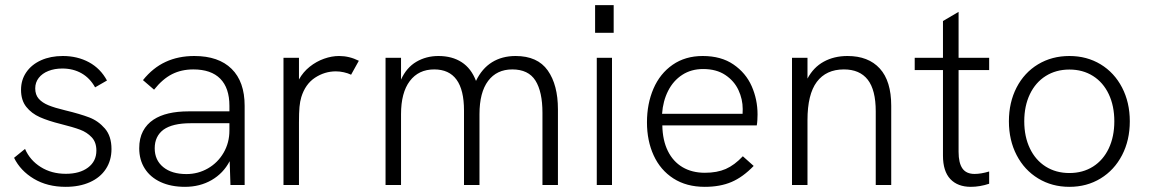

<svg xmlns="http://www.w3.org/2000/svg" viewBox="-20 -717 4454 744"><path d="M34.5 -105.5 77 -140Q96 -96 137.8 -69.8Q179.5 -43.5 235 -43.5Q289 -43.5 321.2 -67.8Q353.5 -92 353.5 -133.5Q353.5 -166 335.2 -185.2Q317 -204.5 290.2 -214.5Q263.5 -224.5 215.5 -236.5Q167 -248.5 134.5 -263Q102 -277.5 81.8 -303Q61.5 -328.5 61.5 -369Q61.5 -407.5 82 -437.2Q102.5 -467 139.2 -483.5Q176 -500 223.5 -500Q280 -500 324.8 -475.8Q369.5 -451.5 394.5 -405L348.5 -378.5Q328.5 -414.5 296 -433Q263.5 -451.5 221.5 -451.5Q191.5 -451.5 167.5 -442Q143.5 -432.5 130 -415Q116.5 -397.5 116.5 -374.5Q116.5 -350 130 -334.5Q143.5 -319 168 -309Q192.5 -299 232.5 -289.5Q290.5 -275.5 325.8 -262Q361 -248.5 386.5 -219Q412 -189.5 412 -139.5Q412 -95.5 390.2 -62.2Q368.5 -29 328.2 -11Q288 7 234.5 7Q163.5 7 111.2 -24.2Q59 -55.5 34.5 -105.5Z M870 -92.5Q845.5 -45.5 800 -19.2Q754.5 7 697 7Q642.5 7 602.5 -11.5Q562.5 -30 541 -63.8Q519.5 -97.5 519.5 -142.5Q519.5 -181 534 -208.5Q548.5 -236 575 -253.5Q623.5 -285.5 711 -285.5H869V-307Q869 -376 833.5 -412Q798 -448 729 -448Q683 -448 646.5 -429.5Q610 -411 577 -369.5L534 -406.5Q572.5 -454.5 621.8 -477.2Q671 -500 733 -500Q827 -500 877.5 -450.2Q928 -400.5 928 -307V0H873ZM702.5 -42.5Q747.5 -42.5 785.8 -64.5Q824 -86.5 846.5 -125.2Q869 -164 869 -211.5V-239.5H719Q648.5 -239.5 613.5 -214.5Q579.5 -189 579.5 -142.5Q579.5 -96.5 612.5 -69.5Q645.5 -42.5 702.5 -42.5Z M1078.5 -493H1138.5V-409Q1154.5 -438 1180.2 -458.5Q1206 -479 1235.8 -489.5Q1265.5 -500 1294 -500Q1333.5 -500 1370.5 -481.5L1340.5 -427.5Q1328 -433.5 1312.2 -437Q1296.5 -440.5 1281.5 -440.5Q1238 -440.5 1200.5 -415.8Q1163 -391 1147.5 -340.5Q1142.5 -324 1140.5 -302.5Q1138.5 -281 1138.5 -242.5V0H1078.5Z M1474 -493H1534V-408.5Q1555 -455 1593.2 -477.5Q1631.5 -500 1679 -500Q1732 -500 1769 -476Q1806 -452 1824.5 -403.5Q1847.5 -451.5 1886.5 -475.8Q1925.5 -500 1978 -500Q2063 -500 2102.5 -444Q2142 -388 2142 -293.5V0H2082V-280Q2082 -361.5 2054.8 -404.8Q2027.5 -448 1965 -448Q1905 -448 1871.5 -403.5Q1838 -359 1838 -274.5V0H1778V-289Q1778 -448 1662.5 -448Q1602 -448 1568 -403Q1534 -358 1534 -274.5V0H1474Z M2292.5 -493H2351.5V0H2292.5ZM2286 -697H2358V-590H2286Z M2487 -243Q2487 -315 2512.2 -373.5Q2537.5 -432 2586.5 -466Q2635.5 -500 2703 -500Q2774.5 -500 2822.2 -467.2Q2870 -434.5 2892.8 -383Q2915.5 -331.5 2915.5 -273.5Q2915.5 -265 2914.8 -252Q2914 -239 2912.5 -231H2546.5Q2547.5 -173.5 2567.8 -132.2Q2588 -91 2624.8 -69.2Q2661.5 -47.5 2711.5 -47.5Q2758.5 -47.5 2792.2 -62.2Q2826 -77 2858.5 -111.5L2900.5 -74Q2858.5 -30.5 2814.5 -11.8Q2770.5 7 2711 7Q2640 7 2589.5 -25.5Q2539 -58 2513 -114.8Q2487 -171.5 2487 -243ZM2857.5 -276Q2858 -282 2858 -294.5Q2858 -332.5 2841.5 -368Q2825 -403.5 2790.5 -426.5Q2756 -449.5 2704.5 -449.5Q2658.5 -449.5 2623.8 -427Q2589 -404.5 2569 -365Q2549 -325.5 2545.5 -276Z M3049 -493H3109V-412.5Q3132 -456 3172 -478Q3212 -500 3264 -500Q3345 -500 3389.2 -451.5Q3433.5 -403 3433.5 -307V0H3373.5V-285.5Q3373.5 -368.5 3342.5 -408.2Q3311.5 -448 3250 -448Q3181.5 -448 3145.2 -399.8Q3109 -351.5 3109 -251.5V0H3049Z M3634 -114V-445.5H3524.5V-493H3634V-635.5L3694.5 -671V-493H3813V-445.5H3694.5V-128.5Q3694.5 -86 3709.2 -64.5Q3724 -43 3756.5 -43Q3781.5 -43 3813 -52.5V-5Q3776.5 7 3742 7Q3691 7 3662.5 -23.2Q3634 -53.5 3634 -114Z M3889.5 -247Q3889.5 -320 3919.2 -377.8Q3949 -435.5 4002.5 -467.8Q4056 -500 4124 -500Q4191.5 -500 4244.8 -467.8Q4298 -435.5 4328 -377.8Q4358 -320 4358 -247Q4358 -173.5 4328 -115.8Q4298 -58 4244.8 -25.5Q4191.5 7 4124 7Q4056.5 7 4003 -25.5Q3949.5 -58 3919.5 -115.8Q3889.5 -173.5 3889.5 -247ZM4124 -46.5Q4176 -46.5 4215.5 -71.5Q4255 -96.5 4276.5 -142Q4298 -187.5 4298 -247Q4298 -306.5 4276.5 -352Q4255 -397.5 4215.5 -422.5Q4176 -447.5 4124 -447.5Q4072 -447.5 4032.2 -422.5Q3992.5 -397.5 3970.8 -352Q3949 -306.5 3949 -247Q3949 -187.5 3970.8 -142Q3992.5 -96.5 4032.2 -71.5Q4072 -46.5 4124 -46.5Z"/></svg>

Font: HK Grotesk Light
Style: Regular
Weight: 300
Designer: Alfredo Marco Pradil
Foundry: Hanken Design Co.
Version: Version 3.001